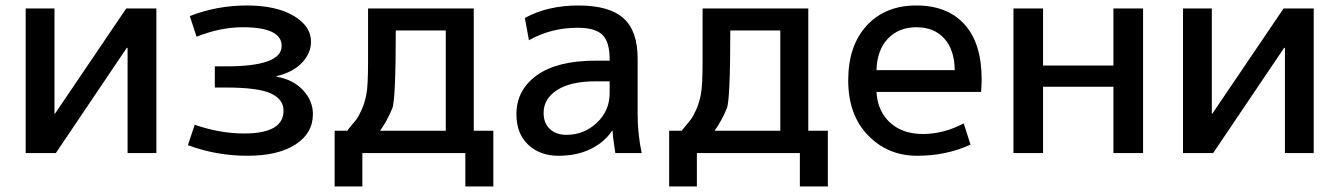

<svg xmlns="http://www.w3.org/2000/svg" viewBox="-20 -550 4812 690"><path d="M72.3 0V-519.5H175.8V-141.6H177.7L433.6 -519.5H542V0H438.5V-377.9H435.5L180.7 0Z M655.3 -28.3 679.7 -101.6Q770.5 -70.3 857.4 -70.3Q999 -70.3 999 -152.3Q999 -193.4 953.1 -214.4Q907.2 -235.4 792 -235.4H752V-311.5H792Q992.2 -311.5 992.2 -384.8Q992.2 -452.1 852.5 -452.1Q771.5 -452.1 686.5 -418L662.1 -492.2Q759.8 -530.3 866.2 -530.3Q972.7 -530.3 1035.2 -493.2Q1097.7 -456.1 1097.7 -400.4Q1097.7 -358.4 1064.9 -324.2Q1032.2 -290 973.6 -276.4V-274.4Q1032.2 -264.6 1068.4 -226.6Q1104.5 -188.5 1104.5 -139.6Q1104.5 -71.3 1042 -30.8Q979.5 9.8 868.7 9.8Q757.8 9.8 655.3 -28.3Z M1182.6 -80.1H1227.5Q1250 -107.4 1259.3 -119.1Q1268.6 -130.9 1279.8 -155.8Q1291 -180.7 1296.9 -212.4Q1302.7 -244.1 1302.7 -327.1V-519.5H1682.6V-80.1H1752.9V120.1H1652.3V0H1282.2V120.1H1182.6ZM1345.7 -80.1H1582V-440.4H1402.3Q1402.3 -189.5 1389.6 -160.2Q1371.1 -115.2 1345.7 -80.1Z M1835.9 -139.6Q1835.9 -226.6 1909.2 -279.3Q1982.4 -332 2121.1 -332H2170.9V-336.9Q2170.9 -399.4 2145 -424.8Q2119.1 -450.2 2055.7 -450.2Q1960 -450.2 1880.9 -405.3L1866.2 -485.4Q1948.2 -530.3 2058.6 -530.3Q2168.9 -530.3 2220.2 -484.9Q2271.5 -439.5 2271.5 -339.8V-139.6Q2271.5 -68.4 2286.1 0H2191.4Q2182.6 -52.7 2181.6 -80.1H2179.7Q2151.4 -38.1 2102.1 -14.2Q2052.7 9.8 1986.8 9.8Q1920.9 9.8 1878.4 -29.8Q1835.9 -69.3 1835.9 -139.6ZM1933.6 -144.5Q1933.6 -107.4 1956.1 -86.4Q1978.5 -65.4 2015.6 -65.4Q2079.1 -65.4 2125 -108.9Q2170.9 -152.3 2170.9 -214.8V-257.8H2121.1Q2031.2 -257.8 1982.4 -226.6Q1933.6 -195.3 1933.6 -144.5Z M2384.8 -80.1H2429.7Q2452.1 -107.4 2461.4 -119.1Q2470.7 -130.9 2481.9 -155.8Q2493.2 -180.7 2499 -212.4Q2504.9 -244.1 2504.9 -327.1V-519.5H2884.8V-80.1H2955.1V120.1H2854.5V0H2484.4V120.1H2384.8ZM2547.9 -80.1H2784.2V-440.4H2604.5Q2604.5 -189.5 2591.8 -160.2Q2573.2 -115.2 2547.9 -80.1Z M3507.8 -264.6Q3507.8 -249 3505.9 -219.7H3129.9Q3133.8 -150.4 3178.7 -109.4Q3223.6 -68.4 3296.9 -68.4Q3370.1 -68.4 3443.4 -106.4L3467.8 -30.3Q3380.9 9.8 3275.9 9.8Q3170.9 9.8 3099.6 -63.5Q3028.3 -136.7 3028.3 -261.2Q3028.3 -385.7 3094.7 -458Q3161.1 -530.3 3272.9 -530.3Q3384.8 -530.3 3446.3 -462.4Q3507.8 -394.5 3507.8 -264.6ZM3129.9 -297.9H3411.1Q3410.2 -371.1 3373.5 -411.6Q3336.9 -452.1 3273.4 -452.1Q3210 -452.1 3170.9 -411.1Q3131.8 -370.1 3129.9 -297.9Z M3622.1 0V-519.5H3728.5V-314.5H3981.4V-519.5H4087.9V0H3981.4V-238.3H3728.5V0Z M4231.4 0V-519.5H4335V-141.6H4336.9L4592.8 -519.5H4701.2V0H4597.7V-377.9H4594.7L4339.8 0Z"/></svg>

Font: GenEi M Gothic v2 Medium
Style: Regular
Weight: 500
Version: Version 2.0